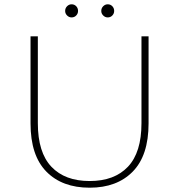

<svg xmlns="http://www.w3.org/2000/svg" viewBox="-20 -869 833 893"><path d="M397 4Q269 4 195.5 -71Q122 -146 122 -295V-700H156V-296Q156 -160 219 -93.5Q282 -27 397 -27Q512 -27 575 -93.5Q638 -160 638 -296V-700H671V-295Q671 -146 597.5 -71Q524 4 397 4ZM481 -788Q469 -788 460 -797Q451 -806 451 -818Q451 -831 460 -840Q469 -849 481 -849Q494 -849 502.5 -840Q511 -831 511 -818Q511 -806 502.5 -797Q494 -788 481 -788ZM313 -788Q301 -788 292 -797Q283 -806 283 -818Q283 -831 292 -840Q301 -849 313 -849Q326 -849 334.5 -840Q343 -831 343 -818Q343 -806 334.5 -797Q326 -788 313 -788Z"/></svg>

Font: Montserrat Thin ExtraLight
Style: Regular
Weight: 250
Version: Version 9.000